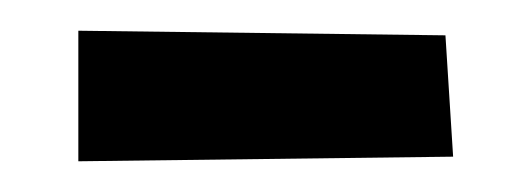

<svg xmlns="http://www.w3.org/2000/svg" viewBox="-20 -735 346 125"><path d="M31 -630V-715L270 -712L275 -633Z"/></svg>

Font: Truculenta Black
Style: Regular
Weight: 900
Version: Version 1.002